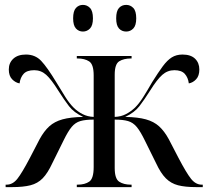

<svg xmlns="http://www.w3.org/2000/svg" viewBox="-20 -765 852 785"><path d="M3 0V-10H7Q32 -10 51 -34Q70 -58 102 -119L142 -196Q160 -229 181.5 -248.5Q203 -268 235.5 -277Q268 -286 320 -287Q282 -305 262 -331Q242 -357 218 -395Q190 -440 169 -459Q148 -478 120 -478Q90 -478 76.5 -463Q63 -448 60 -424Q43 -427 29.5 -441Q16 -455 16 -481Q16 -508 34.5 -525Q53 -542 86 -542Q124 -542 148.5 -516Q173 -490 210 -429Q231 -394 247.5 -368Q264 -342 281 -325Q297 -309 317.5 -298.5Q338 -288 363 -287V-457Q363 -502 344.5 -514Q326 -526 297 -526H294V-536H518V-526H516Q486 -526 467.5 -514.5Q449 -503 449 -460V-287Q475 -288 495 -298.5Q515 -309 532 -325Q549 -342 565.5 -368Q582 -394 602 -429Q627 -469 645.5 -494Q664 -519 682.5 -530.5Q701 -542 726 -542Q760 -542 777.5 -525Q795 -508 795 -481Q795 -455 782 -441Q769 -427 752 -424Q749 -448 735.5 -463Q722 -478 693 -478Q665 -478 643.5 -459Q622 -440 594 -395Q570 -357 550 -331Q530 -305 492 -287Q544 -286 576.5 -277Q609 -268 630.5 -248.5Q652 -229 670 -196L710 -119Q742 -58 761 -34Q780 -10 805 -10H809V0H782Q737 0 708 -7.5Q679 -15 658 -36Q637 -57 618 -98L572 -191Q554 -228 539 -246Q524 -264 503.5 -270Q483 -276 449 -276V-78Q449 -34 467.5 -22Q486 -10 515 -10H518V0H294V-10H297Q327 -10 345 -22.5Q363 -35 363 -82V-276Q329 -276 308.5 -270Q288 -264 273 -246Q258 -228 240 -191L194 -98Q175 -57 154.5 -36Q134 -15 104.5 -7.5Q75 0 30 0ZM496 -636Q478 -636 466.5 -648.5Q455 -661 455 -690Q455 -720 466.5 -732.5Q478 -745 496 -745Q513 -745 525 -732.5Q537 -720 537 -690Q537 -661 525 -648.5Q513 -636 496 -636ZM319 -636Q302 -636 290.5 -648.5Q279 -661 279 -690Q279 -720 290.5 -732.5Q302 -745 319 -745Q336 -745 348 -732.5Q360 -720 360 -690Q360 -661 348 -648.5Q336 -636 319 -636Z"/></svg>

Font: Noto Serif Display SemiCondensed
Style: Regular
Weight: 400
Width: 4
Designer: Monotype Design Team
Foundry: Monotype Imaging Inc.
Version: Version 2.009